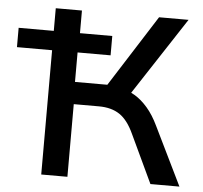

<svg xmlns="http://www.w3.org/2000/svg" viewBox="-51 -758 857 811"><g transform="rotate(5 377.5 -352.5)"><path d="M153 0V-527H4V-609H153V-705H264V-609H401V-527H261V-402H410L381 -375L591 -705H716L487 -355L458 -391Q488 -386 516.5 -369Q545 -352 571 -322Q597 -292 618 -248L739 0H616L520 -204Q494 -261 459 -284.5Q424 -308 371 -308H264V0Z"/></g></svg>

Font: Nunito Sans 8pt SemiBold
Style: Regular
Weight: 600
Version: Version 3.101;gftools[0.9.27]